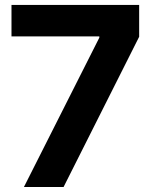

<svg xmlns="http://www.w3.org/2000/svg" viewBox="-20 -747 610 767"><path d="M75.6 0H234L535.9 -600.1V-727.3H25.9V-601.6H376.8V-596.6Z"/></svg>

Font: RED Number
Style: Bold
Weight: 700
Designer: RED UED
Foundry: rsms
Version: Version 1.003;FEAKit 1.0